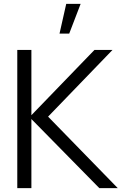

<svg xmlns="http://www.w3.org/2000/svg" viewBox="-20 -980 634 1000"><path d="M325 -960 290 -805H340.5L400 -960ZM70 0H143.5V-360L497.5 0H593.5L230.5 -372.5L566 -720H472L143.5 -380V-720H70Z"/></svg>

Font: Hauora
Style: Regular
Weight: 400
Designer: Mikhail Sharanda
Foundry: WCYS & Co.
Version: Version 1.010